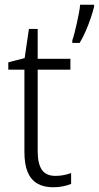

<svg xmlns="http://www.w3.org/2000/svg" viewBox="-20 -780 417 810"><path d="M214 -38Q233 -38 250 -41.5Q267 -45 280 -50V-4Q265 2 246 6Q227 10 204 10Q164 10 137 -6Q110 -22 96.5 -54.5Q83 -87 83 -139V-486H15V-517L84 -535L102 -658H139V-532H277V-486H139V-141Q139 -90 156.5 -64Q174 -38 214 -38ZM377 -752Q372 -731 362.5 -703Q353 -675 341 -647.5Q329 -620 316 -599H285V-610Q289 -620 294 -639.5Q299 -659 304 -681.5Q309 -704 313 -725Q317 -746 318 -760H377Z"/></svg>

Font: Noto Sans Hebrew SemiCondensed Light
Style: Regular
Weight: 300
Width: 4
Designer: Monotype Design Team
Foundry: Monotype Imaging Inc.
Version: Version 2.003